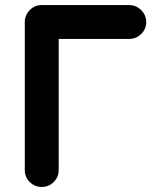

<svg xmlns="http://www.w3.org/2000/svg" viewBox="-20 -739 614 759"><path d="M490 -585H212V-67Q212 -39 192.5 -19.5Q173 0 145 0Q117 0 97.5 -19.5Q78 -39 78 -67V-651Q78 -651 78 -651Q78 -652 78 -652Q78 -679 97.5 -699Q117 -719 145 -719H490Q518 -719 538 -699Q558 -679 558 -651.5Q558 -624 538 -604.5Q518 -585 490 -585Z"/></svg>

Font: Multiround Pro
Style: Regular
Weight: 400
Designer: Ivan Filipov, Sasha Pavljenko
Version: Version 1.005;Fontself Maker 3.5.4